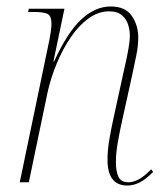

<svg xmlns="http://www.w3.org/2000/svg" viewBox="-20 -563 512 593"><path d="M373 10Q312 10 312 -70Q312 -98 317.5 -131Q323 -164 331 -200L362 -342Q364 -351 368.5 -371Q373 -391 377 -414Q381 -437 381 -454Q381 -469 376 -486Q371 -503 357 -515.5Q343 -528 317 -528Q284 -528 254 -506.5Q224 -485 199 -448.5Q174 -412 155.5 -367.5Q137 -323 127 -278L69 0H41L133 -442Q135 -454 137 -466Q139 -478 139 -490Q139 -512 128.5 -519Q118 -526 84 -526H67L69 -536H179L145 -373H147Q188 -463 231 -503Q274 -543 322 -543Q367 -543 387 -514Q407 -485 407 -447Q407 -421 400.5 -389.5Q394 -358 388 -330L356 -185Q349 -153 343.5 -121.5Q338 -90 338 -62Q338 -33 346 -16.5Q354 0 377 0Q390 0 406.5 -8Q423 -16 447 -40L453 -32Q429 -8 410.5 1Q392 10 373 10Z"/></svg>

Font: Noto Serif Display SemiCondensed Thin
Style: Italic
Weight: 100
Width: 4
Italic angle: -12°
Designer: Monotype Design Team
Foundry: Monotype Imaging Inc.
Version: Version 2.009